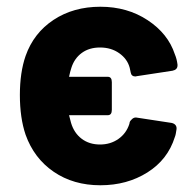

<svg xmlns="http://www.w3.org/2000/svg" viewBox="-20 -542 577 570"><path d="M300 -314Q312 -314 312 -298V-216Q312 -200 300 -200H185Q188 -187 191 -177Q200 -147 222.5 -130Q245 -113 277 -113Q308 -113 331.5 -129.5Q355 -146 364 -174L365 -179Q366 -183 372 -188.5Q378 -194 385 -193L490 -177Q498 -175 501.5 -170Q505 -165 504 -158Q502 -142 499 -135Q478 -68 417.5 -30Q357 8 278 8Q198 8 139.5 -32Q81 -72 56 -142Q39 -192 39 -260Q39 -327 56 -376Q80 -444 139 -483Q198 -522 278 -522Q358 -522 418.5 -482Q479 -442 499 -381Q505 -367 507 -350V-348Q507 -335 492 -332L387 -316L382 -315Q370 -315 368 -327L365 -341Q358 -367 334 -384Q310 -401 277 -401Q245 -401 223 -385Q201 -369 192 -341Q188 -329 185 -314Z"/></svg>

Font: Barlow
Style: Bold
Weight: 700
Designer: Jeremy Tribby
Foundry: Jeremy Tribby
Version: Version 1.101 August 23, 2024